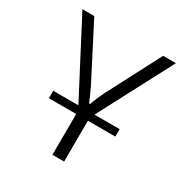

<svg xmlns="http://www.w3.org/2000/svg" viewBox="-161 -608 896 939"><g transform="rotate(30 286.5 -139.0)"><path d="M487 -67V-25H332L331 206H265L266 -25H112V-67H254L36 -484H103L261 -177Q285 -126 294 -102H301Q312 -136 333 -179L492 -484H564L345 -67Z"/></g></svg>

Font: Taylor Sans Light
Style: Regular
Weight: 300
Italic angle: -8°
Designer: Natanael Gama
Version: Version 1.001 September 8, 2015